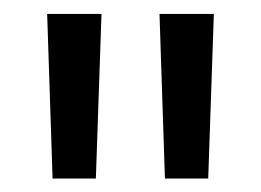

<svg xmlns="http://www.w3.org/2000/svg" viewBox="-20 -683 385 283"><path d="M129.6 -662.5 121.3 -419.8H57.5L49.5 -662.5ZM295.2 -662.5 286.9 -419.8H223.1L215.1 -662.5Z"/></svg>

Font: Anek Malayalam Medium
Style: Regular
Weight: 500
Designer: Maithili Shingre (Malayalam) & Yesha Goshar (Latin)
Foundry: Ek Type
Version: Version 1.003